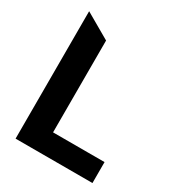

<svg xmlns="http://www.w3.org/2000/svg" viewBox="-182 -889 932 1007"><g transform="rotate(30 283.5 -386.0)"><path d="M63.2 0H528.8V-126.8H217V-682.9L63.2 -771.7Z"/></g></svg>

Font: Inter-Hewn
Style: Bold
Weight: 700
Designer: Rasmus Andersson
Foundry: rsms
Version: Version 3.012;git-f93a4a705